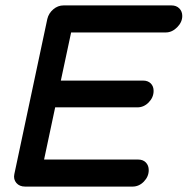

<svg xmlns="http://www.w3.org/2000/svg" viewBox="-20 -690 694 710"><path d="M73 0Q52 0 40.5 -13.5Q29 -27 33 -46L155 -620Q160 -641 177 -655.5Q194 -670 215 -670H614Q632 -670 643 -659Q654 -648 654 -631Q654 -608 635 -589Q616 -570 593 -570H243L205 -392H509Q527 -392 537.5 -381.5Q548 -371 548 -354Q548 -330 530 -311.5Q512 -293 488 -293H184L143 -100H491Q509 -100 519.5 -89Q530 -78 530 -61Q530 -37 512 -18.5Q494 0 470 0Z"/></svg>

Font: Comic Neue
Style: Bold Italic
Weight: 700
Italic angle: -12°
Designer: Craig Rozynski
Foundry: Craig Rozynski
Version: Version 2.003